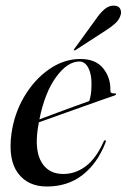

<svg xmlns="http://www.w3.org/2000/svg" viewBox="-20 -654 450 682"><path d="M355 -148Q326 -73.5 273.2 -32.5Q220.5 8.5 146.5 8.5Q79 8.5 43.8 -39Q8.5 -86.5 20.5 -178Q30.5 -251 66.5 -311.5Q102.5 -372 154.8 -408.2Q207 -444.5 265.5 -444.5Q320 -444.5 346.8 -411Q373.5 -377.5 372 -333Q371.5 -321 386 -322.5Q391 -323 392 -320Q392.5 -317 387.5 -315Q381 -313 350.5 -302.2Q320 -291.5 277.8 -276.5Q235.5 -261.5 192.2 -246Q149 -230.5 118 -219.5Q115.5 -207.5 114 -195.5Q103 -118.5 127.8 -77.2Q152.5 -36 204.5 -36Q248.5 -36 285.2 -64Q322 -92 348 -151Q350.5 -156.5 353.5 -156Q357.5 -155 355 -148ZM262 -435.5Q219.5 -435.5 179.2 -380.2Q139 -325 120 -230Q147.5 -240.5 182.2 -253.2Q217 -266 248.2 -277.5Q279.5 -289 297 -295Q300.5 -305 302.8 -319.5Q305 -334 305 -354.5Q305.5 -390 293.8 -412.8Q282 -435.5 262 -435.5ZM320 -585Q336 -608.5 351.2 -621.2Q366.5 -634 383 -634Q400.5 -634 406.2 -623.8Q412 -613.5 409 -602.5Q404.5 -585 390.5 -572Q376.5 -559 357.5 -547L248 -476Q244.5 -474 242.5 -476Q241.5 -477 244.5 -481Z"/></svg>

Font: Fraunces 144pt S000
Style: Italic
Weight: 400
Italic angle: -16°
Version: Version 1.000; ttfautohint (v1.8.3)